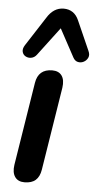

<svg xmlns="http://www.w3.org/2000/svg" viewBox="-55 -808 434 851"><g transform="rotate(5 162.0 -383.0)"><path d="M87 8Q58 8 44.5 -11.5Q31 -31 36 -65L95 -435Q100 -466 118 -481.5Q136 -497 167 -497Q196 -497 209.5 -478Q223 -459 218 -424L159 -54Q154 -23 136.5 -7.5Q119 8 87 8ZM319 -597Q327 -580 321 -567Q315 -554 302.5 -547.5Q290 -541 276.5 -544Q263 -547 255 -562L188 -686L93 -560Q83 -547 69 -544.5Q55 -542 43.5 -548.5Q32 -555 29 -568Q26 -581 36 -597L120 -727Q134 -750 152.5 -762Q171 -774 194 -774Q217 -774 234 -762.5Q251 -751 261 -728Z"/></g></svg>

Font: Nunito ExtraLight
Style: Italic
Weight: 200
Italic angle: -9°
Designer: Vernon Adams
Foundry: Vernon Adams
Version: Version 3.602